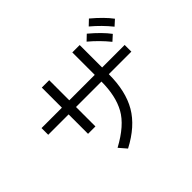

<svg xmlns="http://www.w3.org/2000/svg" viewBox="-183 -1093 1365 1365"><g transform="rotate(-45 500.0 -410.5)"><path d="M64.5 -456.1V-523.4H269.5V-725.6H343.8V-523.4H599.6V-749H673.8V-523.4H900.4V-456.1H673.8Q673.8 -285.2 608.9 -173.8Q543.9 -62.5 396.5 14.6L347.7 -42Q494.1 -121.1 546.9 -216.3Q599.6 -311.5 599.6 -456.1H343.8V-260.7H269.5V-456.1ZM812.5 -796.9 853.5 -835.9Q938.5 -764.6 983.4 -704.1L941.4 -666Q884.8 -736.3 812.5 -796.9ZM725.6 -731.4 766.6 -770.5Q851.6 -699.2 896.5 -638.7L854.5 -600.6Q797.9 -670.9 725.6 -731.4Z"/></g></svg>

Font: Gothic A1
Style: Regular
Weight: 400
Designer: HanYang I&C Co.,Ltd.
Foundry: HanYang I&C Co.,Ltd.
Version: Version 2.50